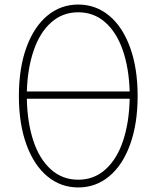

<svg xmlns="http://www.w3.org/2000/svg" viewBox="-20 -796 688 844"><path d="M550 -362H98Q100 -258 126.5 -177.5Q153 -97 203.5 -51.5Q254 -6 324 -6Q394 -6 444.5 -52Q495 -98 521.5 -178.5Q548 -259 550 -362ZM98 -394H550Q547 -496 520 -574.5Q493 -653 443 -697.5Q393 -742 324 -742Q255 -742 205 -697.5Q155 -653 128 -574Q101 -495 98 -394ZM63 -374Q63 -496 96 -587Q129 -678 188 -727Q247 -776 324 -776Q401 -776 460 -727Q519 -678 552 -587Q585 -496 585 -374Q585 -252 552 -161Q519 -70 460 -21Q401 28 324 28Q247 28 188 -21Q129 -70 96 -161Q63 -252 63 -374Z"/></svg>

Font: LINE Seed JP_TTF Thin
Style: Regular
Weight: 250
Designer: LY Corporation & Fontrix & Fontworks
Version: Version 1.008